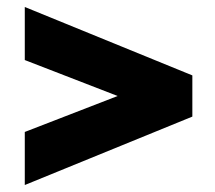

<svg xmlns="http://www.w3.org/2000/svg" viewBox="-20 -610 615 550"><path d="M51 -438 317 -335 51 -232V-80L531 -276V-394L51 -590Z"/></svg>

Font: MV Cash ExtraBold
Style: Regular
Weight: 800
Designer: Rodrigo Fuenzalida
Foundry: fragTYPE
Version: Version 1.100;Glyphs 3.1.2 (3151)